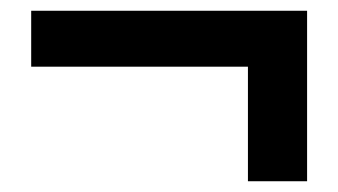

<svg xmlns="http://www.w3.org/2000/svg" viewBox="-20 -446 629 357"><path d="M441 -322H38V-426H551V-109H441Z"/></svg>

Font: SpoqaHanSans-Bold
Style: Regular
Weight: 700
Designer: [Spoqa Han Sans] Dong-huui Kim \uAE40 \uB3D9 \uD718   [Noto Sans] Ryoko NISHIZUKA \u897F \u585A \u6DBC \u5B50  (kana & i
Foundry: Spoqa (http://www.spoqa-han-sans.com)
Version: Version 2.000